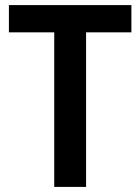

<svg xmlns="http://www.w3.org/2000/svg" viewBox="-20 -734 551 754"><path d="M318 0H193V-607H15V-714H496V-607H318Z"/></svg>

Font: Noto Sans Khmer UI SemiCondensed SemiBold
Style: Regular
Weight: 600
Width: 4
Designer: Danh Hong and the Monotype Design Team
Foundry: Monotype Imaging Inc.
Version: Version 2.002; ttfautohint (v1.8.4.7-5d5b)